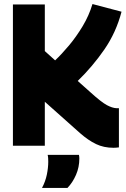

<svg xmlns="http://www.w3.org/2000/svg" viewBox="-20 -722 622 951"><path d="M542 10Q494 10 455.5 -8.5Q417 -27 376 -63L202 -218V0H44V-700H202V-469L253 -423Q285 -453 321.5 -496.5Q358 -540 389.5 -592.5Q421 -645 438 -702L582 -664Q555 -561 497 -477Q439 -393 365 -321L429 -264Q482 -216 509 -201.5Q536 -187 557 -186H569V8Q561 9 554.5 9.5Q548 10 542 10ZM188 209Q205 177 212 143Q219 109 219 79Q219 70 218.5 61.5Q218 53 216 45H371Q373 54 373 63Q373 106 356.5 144Q340 182 314 209Z"/></svg>

Font: Georama SemiCondensed ExtraBold
Style: Regular
Weight: 800
Width: 4
Designer: Jean-Baptiste Levee
Foundry: Production Type
Version: Version 1.000